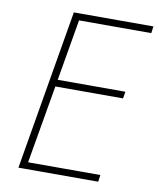

<svg xmlns="http://www.w3.org/2000/svg" viewBox="-80 -763 684 827"><g transform="rotate(10 262.0 -350.0)"><path d="M153 -372H449L454 -402H158L204 -670H520L524 -700H192H191H176L57 0H72H89H406L410 -30H94Z"/></g></svg>

Font: Jost* 200 Thin Italic
Style: Italic
Weight: 200
Italic angle: -10°
Version: Version 3.200; ttfautohint (v0.97) -l 8 -r 50 -G 200 -x 14 -